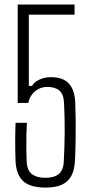

<svg xmlns="http://www.w3.org/2000/svg" viewBox="-20 -820 394 846"><path d="M182 6.5Q112.5 6.5 81.8 -22.2Q51 -51 48.5 -111Q47 -157.5 47 -197Q47 -236.5 48.5 -279H98.5Q97 -255.5 96.2 -224.2Q95.5 -193 96 -162Q96.5 -131 97.5 -109.5Q99.5 -68.5 121 -52.5Q142.5 -36.5 180 -36.5Q218.5 -36.5 239 -53.2Q259.5 -70 261 -108.5Q264.5 -169 265 -238.2Q265.5 -307.5 262 -368Q260.5 -404.5 241.8 -420.8Q223 -437 188.5 -437Q164.5 -437 146 -425.8Q127.5 -414.5 117 -398Q106.5 -381.5 105.5 -366.5H58V-800H308.5V-755.5H107V-441.5H121.5Q129.5 -458 153 -469Q176.5 -480 203.5 -480Q258 -480 283.5 -451.8Q309 -423.5 311.5 -369.5Q313 -336.5 313.5 -292.8Q314 -249 313.2 -202.2Q312.5 -155.5 310.5 -114Q308.5 -71 294 -44.5Q279.5 -18 251.8 -5.8Q224 6.5 182 6.5Z"/></svg>

Font: Big Shoulders Text Thin ExtraLight
Style: Regular
Weight: 250
Version: Version 2.002